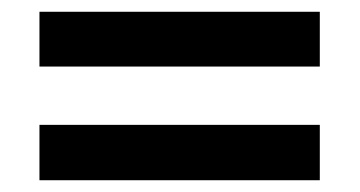

<svg xmlns="http://www.w3.org/2000/svg" viewBox="-20 -494 612 326"><path d="M47 -381H523V-474H47ZM47 -188H523V-282H47Z"/></svg>

Font: Noto Serif Oriya SemiBold
Style: Regular
Weight: 600
Designer: David Williams
Foundry: Google LLC, David Williams
Version: Version 1.051